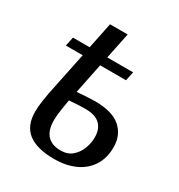

<svg xmlns="http://www.w3.org/2000/svg" viewBox="-158 -751 809 868"><g transform="rotate(30 247.0 -317.0)"><path d="M251 10Q160 10 114.5 -25Q69 -60 69 -134Q69 -159 73.5 -188Q78 -217 81 -234L128 -461H40L50 -508H137L165 -644H257L229 -508H364L354 -461H219L187 -304Q215 -306 240 -307.5Q265 -309 280 -309Q372 -309 414.5 -271Q457 -233 457 -171Q457 -112 430 -71.5Q403 -31 356.5 -10.5Q310 10 251 10ZM256 -38Q292 -38 315 -57.5Q338 -77 349.5 -106.5Q361 -136 361 -167Q361 -210 336.5 -233.5Q312 -257 263 -257Q234 -257 211.5 -255.5Q189 -254 176 -253Q172 -232 167 -198Q162 -164 162 -142Q162 -90 186 -64Q210 -38 256 -38Z"/></g></svg>

Font: Noto Serif SemiCondensed
Style: Italic
Weight: 400
Width: 4
Italic angle: -12°
Designer: Monotype Design Team
Foundry: Monotype Imaging Inc.
Version: Version 2.013